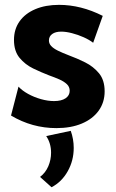

<svg xmlns="http://www.w3.org/2000/svg" viewBox="-20 -518 477 791"><path d="M25.4 -42 56.2 -161.1Q70.8 -145 95.5 -131.3Q120.1 -117.7 148.7 -109.6Q177.2 -101.6 202.6 -101.6Q232.9 -101.6 250 -113Q267.1 -124.5 267.1 -144Q267.1 -160.2 255.6 -171.1Q244.1 -182.1 224.9 -190.7Q205.6 -199.2 182.1 -207.5Q150.4 -219.7 116.9 -235.8Q83.5 -252 60.5 -279.8Q37.6 -307.6 37.6 -353.5Q37.6 -397.5 60.5 -429.9Q83.5 -462.4 125.5 -480.2Q167.5 -498 223.1 -498Q313.5 -498 403.3 -452.6L363.8 -341.8Q348.1 -354 324.7 -364.5Q301.3 -375 276.6 -381.3Q252 -387.7 232.4 -387.7Q208.5 -387.7 195.1 -377.9Q181.6 -368.2 181.6 -351.1Q181.6 -338.4 190.9 -328.4Q200.2 -318.4 218.5 -309.3Q236.8 -300.3 263.7 -290Q296.9 -277.8 330.8 -261Q364.7 -244.1 387.9 -216.1Q411.1 -188 411.1 -141.6Q411.1 -96.2 386.5 -62Q361.8 -27.8 317.1 -9Q272.5 9.8 212.4 9.8Q112.3 9.8 25.4 -42ZM192.4 253.4 145 210.9Q167.5 193.8 179 167Q190.4 140.1 190.4 111.3Q190.4 72.3 170.4 42.5L271.5 21Q283.7 55.2 283.7 91.3Q283.7 143.6 259 187.5Q234.4 231.4 192.4 253.4Z"/></svg>

Font: Kumbh Sans
Style: Bold
Weight: 700
Version: Version 1.005